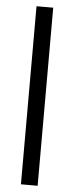

<svg xmlns="http://www.w3.org/2000/svg" viewBox="-57 -840 335 870"><g transform="rotate(5 111.0 -405.0)"><path d="M73 0V-810H149V0Z"/></g></svg>

Font: Oswald Light
Style: Regular
Weight: 300
Designer: Vernon Adams
Foundry: Vernon Adams
Version: Version 4.103;gftools[0.9.33.dev8+g029e19f]